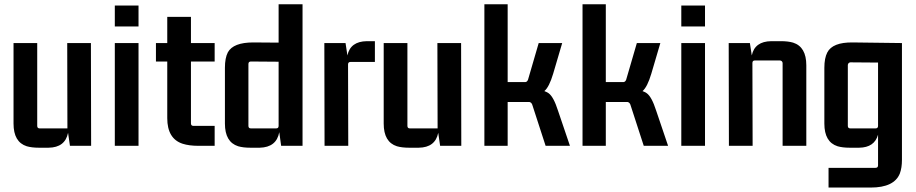

<svg xmlns="http://www.w3.org/2000/svg" viewBox="-20 -679 4263 894"><path d="M206.1 8.8Q283.2 7.8 296.9 -60.5L305.7 0H404.3L403.3 -478.5H293L293.9 -81.1H165Q153.3 -81.1 153.3 -92.8V-478.5H43V-103.5Q43 -17.6 104.5 2Q127.9 8.8 161.1 8.8Z M625 0V-478.5H514.6V0ZM625 -555.7V-653.3H514.6V-555.7Z M979.5 -478.5H869.1V-600.6H758.8V-478.5H706.1V-392.6H758.8V-128.9Q758.8 -33.2 830.1 -9.8Q860.4 0 904.3 0H979.5V-92.8H880.9Q869.1 -92.8 869.1 -104.5V-392.6H979.5Z M1277.3 -659.2V-480.5L1159.2 -481.4Q1066.4 -481.4 1041 -435.5Q1027.3 -409.2 1027.3 -363.3V-103.5Q1027.3 -17.6 1088.9 2Q1112.3 8.8 1145.5 8.8H1189.5Q1267.6 6.8 1280.3 -63.5L1289.1 0H1388.7V-659.2ZM1277.3 -92.8Q1277.3 -81.1 1265.6 -81.1H1148.4Q1136.7 -81.1 1136.7 -92.8V-380.9Q1136.7 -392.6 1148.4 -392.6L1277.3 -391.6Z M1688.5 -487.3Q1611.3 -486.3 1597.7 -420.9L1588.9 -478.5H1490.2L1491.2 0H1601.6L1600.6 -378.9Q1600.6 -390.6 1612.3 -390.6H1725.6V-487.3Z M1929.7 8.8Q2006.8 7.8 2020.5 -60.5L2029.3 0H2127.9L2127 -478.5H2016.6L2017.6 -81.1H1888.7Q1877 -81.1 1877 -92.8V-478.5H1766.6V-103.5Q1766.6 -17.6 1828.1 2Q1851.6 8.8 1884.8 8.8Z M2445.3 -204.1Q2454.1 -202.1 2458 -192.4L2520.5 0H2633.8L2578.1 -164.1Q2557.6 -228.5 2534.2 -245.1Q2525.4 -251 2514.6 -254.9Q2537.1 -273.4 2555.7 -335.9L2597.7 -478.5H2488.3L2438.5 -307.6Q2434.6 -297.9 2426.8 -296.9H2343.8V-659.2H2235.4V0H2343.8V-204.1Z M2902.3 -204.1Q2911.1 -202.1 2915 -192.4L2977.5 0H3090.8L3035.2 -164.1Q3014.6 -228.5 2991.2 -245.1Q2982.4 -251 2971.7 -254.9Q2994.1 -273.4 3012.7 -335.9L3054.7 -478.5H2945.3L2895.5 -307.6Q2891.6 -297.9 2883.8 -296.9H2800.8V-659.2H2692.4V0H2800.8V-204.1Z M3262.7 0V-478.5H3152.3V0ZM3262.7 -555.7V-653.3H3152.3V-555.7Z M3571.3 -487.3Q3494.1 -486.3 3480.5 -420.9L3471.7 -478.5H3373L3374 0H3484.4L3483.4 -385.7Q3483.4 -397.5 3495.1 -397.5H3612.3Q3623 -395.5 3624 -385.7V0H3734.4V-375Q3734.4 -460.9 3672.9 -480.5Q3649.4 -487.3 3616.2 -487.3Z M4068.4 -92.8Q4068.4 -81.1 4056.6 -81.1H3939.5Q3927.7 -81.1 3927.7 -92.8V-377Q3929.7 -387.7 3939.5 -388.7L4068.4 -387.7ZM4056.6 102.5H3837.9V194.3H4034.2Q4143.6 194.3 4169.9 128.9Q4179.7 102.5 4179.7 65.4V-478.5L3950.2 -481.4Q3856.4 -482.4 3832 -434.6Q3818.4 -408.2 3818.4 -363.3V-103.5Q3818.4 -17.6 3879.9 2Q3903.3 8.8 3936.5 8.8H3980.5Q4051.8 7.8 4068.4 -51.8V90.8Q4068.4 102.5 4056.6 102.5Z"/></svg>

Font: Gemunu Libre
Style: Bold
Weight: 700
Designer: Pushpananda Ekanayake, Sol Matas, Kosala Senevirathne
Foundry: Mooniak
Version: Version 1.001